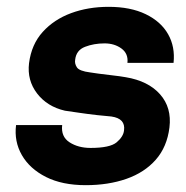

<svg xmlns="http://www.w3.org/2000/svg" viewBox="-20 -531 544 562"><path d="M231 11Q162 11 114.5 -13Q67 -37 44 -77Q21 -117 27 -165H162Q158 -131 183.5 -114.5Q209 -98 245 -98Q302 -98 321.5 -114.5Q341 -131 343 -149Q348 -184 306 -190Q292 -191 265 -194Q238 -197 211 -201Q184 -205 170 -207Q118 -219 88.5 -257.5Q59 -296 65 -346Q72 -401 105 -437.5Q138 -474 188 -492.5Q238 -511 298 -511Q362 -511 406.5 -489.5Q451 -468 472 -431Q493 -394 488 -347H353Q356 -374 335.5 -389Q315 -404 286 -404Q255 -404 229 -394Q203 -384 200 -356Q198 -345 205 -334Q212 -323 244 -319Q250 -318 268 -315.5Q286 -313 308.5 -310.5Q331 -308 348 -305Q414 -294 448.5 -255Q483 -216 476 -158Q469 -101 436 -63.5Q403 -26 350 -7.5Q297 11 231 11Z"/></svg>

Font: Haskoy ExtraBold
Style: Italic
Weight: 800
Designer: Ertekin Erdin
Foundry: Ertekin Erdin
Version: Version 2.000; ttfautohint (v1.8.4.7-5d5b)